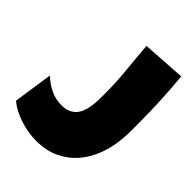

<svg xmlns="http://www.w3.org/2000/svg" viewBox="-214 -813 931 931"><g transform="rotate(45 251.5 -347.5)"><path d="M491.2 -381.8Q491.2 -381.8 491.2 -381.8Q491.2 -381.8 491.2 -381.8Q491.2 -381.8 491.2 -381.8ZM491.2 -389.6Q491.2 -389.6 491.2 -389.6Q491.2 -389.6 491.2 -389.6ZM491.2 -378.9Q491.2 -378.9 491.2 -378.9Q491.2 -378.9 491.2 -378.9Q491.2 -378.9 491.2 -378.9ZM491.2 -402.3V-397.9Q491.2 -397.9 491.2 -397.9Q491.2 -397.9 491.2 -397.9Q491.2 -397.9 491.2 -397.9Q491.2 -397.9 491.2 -397.9Q491.2 -397.9 491.2 -397.9V-397.5Q491.2 -397.5 491.2 -397.5Q491.2 -397.5 491.2 -397.5Q491.2 -397.5 491.2 -397.5Q491.2 -397.5 491.2 -397.5Q491.2 -397.5 491.2 -397.5Q491.2 -397.5 491.2 -397.5Q491.2 -397.5 491.2 -397.5V-388.7Q491.2 -388.7 491.2 -388.7Q491.2 -388.7 491.2 -388.7Q491.2 -388.7 491.2 -388.7Q491.2 -388.7 491.2 -388.7Q491.2 -388.7 491.2 -388.7V-388.2Q491.2 -388.2 491.2 -388.2Q491.2 -388.2 491.2 -388.2Q491.2 -388.2 491.2 -388.2Q491.2 -388.2 491.2 -388.2Q491.2 -388.2 491.2 -388.2V-387.7Q491.2 -387.7 491.2 -387.7Q491.2 -387.7 491.2 -387.7Q491.2 -387.7 491.2 -387.7Q491.2 -387.7 491.2 -387.7Q491.2 -387.7 491.2 -387.7Q491.2 -387.7 491.2 -387.7Q491.2 -387.7 491.2 -387.7V-382.8Q491.2 -382.8 491.2 -382.8Q491.2 -382.8 491.2 -382.8Q491.2 -382.8 491.2 -382.8Q491.2 -382.8 491.2 -382.8Q491.2 -382.8 491.2 -382.8V-382.3Q491.2 -382.3 491.2 -382.3Q491.2 -382.3 491.2 -382.3Q491.2 -382.3 491.2 -382.3Q491.2 -382.3 491.2 -382.3Q491.2 -382.3 491.2 -382.3V-379.4Q491.2 -379.4 491.2 -379.4Q491.2 -379.4 491.2 -379.4Q491.2 -379.4 491.2 -379.4Q491.2 -379.4 491.2 -379.4Q491.2 -379.4 491.2 -379.4V-378.9Q491.2 -378.9 491.2 -378.9Q491.2 -378.9 491.2 -378.9Q491.2 -378.9 491.2 -378.9Q491.2 -378.9 491.2 -378.9Q491.2 -378.9 491.2 -378.9V-376Q491.2 -376 491.2 -376Q491.2 -376 491.2 -376Q491.2 -376 491.2 -376Q491.2 -376 491.2 -376Q491.2 -376 491.2 -376V-375.5Q491.2 -375.5 491.2 -375.5Q491.2 -375.5 491.2 -375.5Q491.2 -375.5 491.2 -375.5Q491.2 -375.5 491.2 -375.5Q491.2 -375.5 491.2 -375.5Q491.2 -375.5 491.2 -375.5Q491.2 -375.5 491.2 -375.5Q491.2 -375.5 491.2 -375.5V-345.2Q491.2 -316.9 488.3 -288.1Q482.9 -227.1 461.9 -172.6Q440.9 -118.2 405 -77.1Q369.1 -36.1 317.9 -12.2Q266.6 11.7 200.2 11.7Q174.3 11.7 146.2 7.3Q118.2 2.9 90.6 -5.9Q63 -14.6 37.8 -27.6Q12.7 -40.5 -6.8 -57.6L23.4 -259.8Q52.2 -231.9 87.4 -214.6Q122.6 -197.3 164.1 -197.3Q190.9 -197.3 209.5 -205.1Q228 -212.9 240.2 -226.6Q252.4 -240.2 259.5 -258.5Q266.6 -276.9 269.8 -297.6Q272.9 -318.4 273.7 -340.3Q274.4 -362.3 274.4 -383.8Q274.4 -461.4 266.6 -538.3Q258.8 -615.2 252.9 -692.4L476.6 -707Q491.2 -554.7 491.2 -402.3Z"/></g></svg>

Font: Luckiest Guy
Style: Regular
Weight: 400
Designer: Astigmatic (AOETI)
Foundry: Astigmatic (AOETI)
Version: Version 1.000